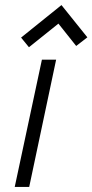

<svg xmlns="http://www.w3.org/2000/svg" viewBox="-20 -736 364 756"><path d="M324 -589 222 -716 63 -588 94 -550 210 -643 280 -555ZM38 0H95L201 -501H145Z"/></svg>

Font: Advent Pro
Style: Italic
Weight: 400
Italic angle: -12°
Designer: VivaRado, Andreas Kalpakidis
Foundry: VivaRado, Andreas Kalpakidis
Version: Version 3.000